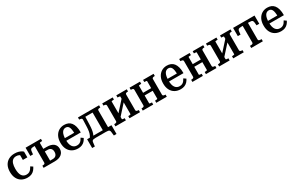

<svg xmlns="http://www.w3.org/2000/svg" viewBox="221 -2042 5714 3701"><g transform="rotate(-30 3077.5 -191.5)"><path d="M292 -51Q330 -51 355.5 -66Q381 -81 399 -105.5Q417 -130 430 -154L479 -121Q460 -82 434 -52.5Q408 -23 370.5 -6.5Q333 10 280 10Q208 10 153 -21Q98 -52 67.5 -111.5Q37 -171 37 -255Q37 -340 68.5 -399Q100 -458 157 -489Q214 -520 289 -520Q335 -520 370.5 -510.5Q406 -501 431 -487Q456 -473 469 -459V-332H369V-456Q380 -455 388.5 -449.5Q397 -444 402 -435Q407 -426 408.5 -415.5Q410 -405 408 -394Q392 -426 361.5 -443Q331 -460 291 -460Q247 -460 217 -437.5Q187 -415 172 -369Q157 -323 157 -254Q157 -202 166 -164Q175 -126 192 -101Q209 -76 234.5 -63.5Q260 -51 292 -51Z M817 -58H874Q926 -58 951 -86.5Q976 -115 976 -163Q976 -210 952 -236Q928 -262 879 -262H792V-320H891Q992 -320 1043 -279Q1094 -238 1094 -163Q1094 -89 1040 -44.5Q986 0 886 0H639V-48H641Q668 -48 684 -54.5Q700 -61 700 -81V-510H874V-462H870Q860 -462 847.5 -461Q835 -460 826 -458Q817 -456 817 -452ZM767 -451H688Q657 -451 638.5 -447Q620 -443 611 -431Q602 -419 599 -395L592 -327H532V-510H767Z M1279 -252Q1279 -200 1288.5 -162Q1298 -124 1316 -99.5Q1334 -75 1359 -63Q1384 -51 1415 -51Q1450 -51 1474.5 -64Q1499 -77 1516.5 -99.5Q1534 -122 1547 -148L1597 -113Q1580 -77 1554 -49Q1528 -21 1491 -5.5Q1454 10 1405 10Q1333 10 1278 -20.5Q1223 -51 1192 -110Q1161 -169 1161 -253Q1161 -338 1191.5 -397.5Q1222 -457 1274 -488.5Q1326 -520 1391 -520Q1440 -520 1479 -504Q1518 -488 1545 -454Q1572 -420 1587 -365.5Q1602 -311 1601 -233H1259V-291H1511L1488 -267Q1487 -323 1481 -360.5Q1475 -398 1463 -419.5Q1451 -441 1433.5 -450.5Q1416 -460 1392 -460Q1367 -460 1346 -447.5Q1325 -435 1310 -410Q1295 -385 1287 -345.5Q1279 -306 1279 -252Z M1990 -3V-510H2168V-462H2167Q2149 -462 2135.5 -459Q2122 -456 2114.5 -449Q2107 -442 2107 -429V-3ZM1798 -451V-510H2057V-451ZM2115 56Q2113 32 2103.5 20Q2094 8 2075 4Q2056 0 2025 0H1799Q1768 0 1749 4Q1730 8 1721 20Q1712 32 1710 56L1701 137H1641V-58H2183V137H2124ZM1756 -281 1761 -428Q1761 -448 1745 -455Q1729 -462 1702 -462H1698V-510H1830L1822 -278Q1820 -215 1813 -169.5Q1806 -124 1794.5 -92Q1783 -60 1765 -37H1687Q1710 -66 1724.5 -98.5Q1739 -131 1746.5 -174.5Q1754 -218 1756 -281Z M2299 -81V-428Q2299 -449 2282.5 -455.5Q2266 -462 2239 -462H2238V-510H2471V-462H2468Q2458 -462 2445.5 -461Q2433 -460 2424 -458Q2415 -456 2415 -452V-58Q2415 -55 2424 -52.5Q2433 -50 2445.5 -49Q2458 -48 2468 -48H2471V0H2238V-48H2239Q2266 -48 2282.5 -54.5Q2299 -61 2299 -81ZM2607 -58V-452Q2607 -456 2598 -458Q2589 -460 2576.5 -461Q2564 -462 2554 -462H2551V-510H2785V-462H2783Q2757 -462 2740.5 -455.5Q2724 -449 2724 -429V-81Q2724 -61 2740.5 -54.5Q2757 -48 2783 -48H2785V0H2551V-48H2554Q2564 -48 2576.5 -49Q2589 -50 2598 -52.5Q2607 -55 2607 -58ZM2404 -96 2365 -134 2617 -414 2656 -376Z M2907 -81V-428Q2907 -449 2890.5 -455.5Q2874 -462 2847 -462H2846V-510H3079V-462H3076Q3066 -462 3053.5 -461Q3041 -460 3032 -458Q3023 -456 3023 -452V-58Q3023 -55 3032 -52.5Q3041 -50 3053.5 -49Q3066 -48 3076 -48H3079V0H2846V-48H2847Q2874 -48 2890.5 -54.5Q2907 -61 2907 -81ZM3203 -58V-452Q3203 -456 3194 -458Q3185 -460 3172.5 -461Q3160 -462 3150 -462H3147V-510H3381V-462H3379Q3353 -462 3336.5 -455.5Q3320 -449 3320 -429V-81Q3320 -61 3336.5 -54.5Q3353 -48 3379 -48H3381V0H3147V-48H3150Q3160 -48 3172.5 -49Q3185 -50 3194 -52.5Q3203 -55 3203 -58ZM2973 -235V-294H3260V-235Z M3565 -252Q3565 -200 3574.5 -162Q3584 -124 3602 -99.5Q3620 -75 3645 -63Q3670 -51 3701 -51Q3736 -51 3760.5 -64Q3785 -77 3802.5 -99.5Q3820 -122 3833 -148L3883 -113Q3866 -77 3840 -49Q3814 -21 3777 -5.5Q3740 10 3691 10Q3619 10 3564 -20.5Q3509 -51 3478 -110Q3447 -169 3447 -253Q3447 -338 3477.5 -397.5Q3508 -457 3560 -488.5Q3612 -520 3677 -520Q3726 -520 3765 -504Q3804 -488 3831 -454Q3858 -420 3873 -365.5Q3888 -311 3887 -233H3545V-291H3797L3774 -267Q3773 -323 3767 -360.5Q3761 -398 3749 -419.5Q3737 -441 3719.5 -450.5Q3702 -460 3678 -460Q3653 -460 3632 -447.5Q3611 -435 3596 -410Q3581 -385 3573 -345.5Q3565 -306 3565 -252Z M4012 -81V-428Q4012 -449 3995.5 -455.5Q3979 -462 3952 -462H3951V-510H4184V-462H4181Q4171 -462 4158.5 -461Q4146 -460 4137 -458Q4128 -456 4128 -452V-58Q4128 -55 4137 -52.5Q4146 -50 4158.5 -49Q4171 -48 4181 -48H4184V0H3951V-48H3952Q3979 -48 3995.5 -54.5Q4012 -61 4012 -81ZM4308 -58V-452Q4308 -456 4299 -458Q4290 -460 4277.5 -461Q4265 -462 4255 -462H4252V-510H4486V-462H4484Q4458 -462 4441.5 -455.5Q4425 -449 4425 -429V-81Q4425 -61 4441.5 -54.5Q4458 -48 4484 -48H4486V0H4252V-48H4255Q4265 -48 4277.5 -49Q4290 -50 4299 -52.5Q4308 -55 4308 -58ZM4078 -235V-294H4365V-235Z M4608 -81V-428Q4608 -449 4591.5 -455.5Q4575 -462 4548 -462H4547V-510H4780V-462H4777Q4767 -462 4754.5 -461Q4742 -460 4733 -458Q4724 -456 4724 -452V-58Q4724 -55 4733 -52.5Q4742 -50 4754.5 -49Q4767 -48 4777 -48H4780V0H4547V-48H4548Q4575 -48 4591.5 -54.5Q4608 -61 4608 -81ZM4916 -58V-452Q4916 -456 4907 -458Q4898 -460 4885.5 -461Q4873 -462 4863 -462H4860V-510H5094V-462H5092Q5066 -462 5049.5 -455.5Q5033 -449 5033 -429V-81Q5033 -61 5049.5 -54.5Q5066 -48 5092 -48H5094V0H4860V-48H4863Q4873 -48 4885.5 -49Q4898 -50 4907 -52.5Q4916 -55 4916 -58ZM4713 -96 4674 -134 4926 -414 4965 -376Z M5389 -451V-510H5628V-327H5568L5561 -395Q5558 -419 5549 -431Q5540 -443 5521.5 -447Q5503 -451 5472 -451ZM5390 -451H5306Q5276 -451 5257.5 -447Q5239 -443 5230 -431Q5221 -419 5218 -395L5211 -327H5151V-510H5390ZM5448 -81Q5448 -61 5464.5 -54.5Q5481 -48 5507 -48H5519V0H5260V-48H5271Q5298 -48 5314.5 -54.5Q5331 -61 5331 -81V-510H5448Z M5800 -252Q5800 -200 5809.5 -162Q5819 -124 5837 -99.5Q5855 -75 5880 -63Q5905 -51 5936 -51Q5971 -51 5995.5 -64Q6020 -77 6037.5 -99.5Q6055 -122 6068 -148L6118 -113Q6101 -77 6075 -49Q6049 -21 6012 -5.5Q5975 10 5926 10Q5854 10 5799 -20.5Q5744 -51 5713 -110Q5682 -169 5682 -253Q5682 -338 5712.5 -397.5Q5743 -457 5795 -488.5Q5847 -520 5912 -520Q5961 -520 6000 -504Q6039 -488 6066 -454Q6093 -420 6108 -365.5Q6123 -311 6122 -233H5780V-291H6032L6009 -267Q6008 -323 6002 -360.5Q5996 -398 5984 -419.5Q5972 -441 5954.5 -450.5Q5937 -460 5913 -460Q5888 -460 5867 -447.5Q5846 -435 5831 -410Q5816 -385 5808 -345.5Q5800 -306 5800 -252Z"/></g></svg>

Font: Roboto Serif 28pt Condensed Medium
Style: Regular
Weight: 500
Width: 3
Designer: Greg Gazdowicz
Foundry: Commercial Type
Version: Version 1.008